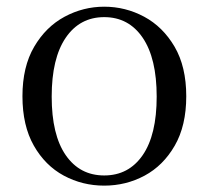

<svg xmlns="http://www.w3.org/2000/svg" viewBox="-20 -551 636 585"><path d="M297.5 14.6Q231.2 14.6 174.4 -15.9Q117.6 -46.5 83 -107.4Q48.4 -168.3 48.4 -257.8Q48.4 -347.6 84.1 -408.5Q119.7 -469.3 176.7 -500Q233.7 -530.6 297.5 -530.6Q362.2 -530.6 419.2 -500.1Q476.2 -469.5 511.9 -408.7Q547.5 -347.8 547.5 -257.8Q547.5 -168 512.4 -107.2Q477.3 -46.3 420.5 -15.8Q363.7 14.6 297.5 14.6ZM297.5 -16.4Q372 -16.4 414.7 -78.2Q457.4 -140.1 457.4 -256.6Q457.4 -373.4 414.7 -436.1Q372 -498.8 297.5 -498.8Q223.1 -498.8 180.3 -436.1Q137.5 -373.4 137.5 -256.6Q137.5 -140.1 180.3 -78.2Q223.1 -16.4 297.5 -16.4Z"/></svg>

Font: Noto Serif TC
Style: Regular
Weight: 200
Designer: Ryoko NISHIZUKA 西塚涼子 (kana & ideographs); Frank Grießhammer (Latin, Greek & Cyrillic); Wenlong ZHANG 张文龙 (bopomofo); San
Foundry: Adobe
Version: Version 2.001;hotconv 1.1.0;makeotfexe 2.6.0